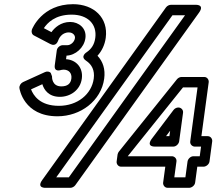

<svg xmlns="http://www.w3.org/2000/svg" viewBox="-20 -873 1035 918"><path d="M228.6 -508.3 222.5 -524.7C216 -531.3 205.1 -532.9 195.5 -528.5L90.1 -480.5C80.1 -476 71.3 -463.6 72.9 -451.5C73.3 -448.7 92.7 -317 254.9 -317C365.7 -317 463.9 -391.2 478.2 -497C484.3 -542.2 472.2 -578.8 446.1 -606.5C466.9 -629.2 481 -658.4 485.6 -692C498.5 -787.8 429 -853 329.3 -853C181 -853 134.4 -736.5 132.5 -731.4C129.1 -721.3 132 -708.8 142.2 -703.5L220.6 -662.5C247.7 -648.4 256.4 -675 258 -678.9C260.2 -685.1 272.7 -718 309.1 -718C328.3 -718 340.2 -704 338.4 -691C335.7 -670.9 316.7 -657 302.8 -657H279.8C269.1 -657 253.5 -647.1 251.5 -632L242 -562C237.1 -526.2 269.7 -537.7 271.5 -538.2C271.6 -538.2 278.1 -540 284 -540C309 -540 324.7 -523.2 321.2 -497C317.9 -472.6 302.3 -460 273.2 -460C228.5 -460 228.5 -502.4 228.6 -508.3ZM226 -719.3 189.7 -738.3C206.3 -763 242.7 -803 322.6 -803C400.9 -803 444.2 -756.2 435.6 -692C431.2 -659.8 417.1 -639.2 395.1 -623.8C395.1 -623.8 360.5 -603.5 391.7 -582.7C418.9 -564.6 433.6 -537.1 428.2 -497C418.2 -422.8 350.8 -367 261.6 -367C169.7 -367 139.4 -417.6 128.4 -445.8L182.5 -470.4C190.4 -443.7 212.7 -410 266.4 -410C315.3 -410 363.7 -441.4 371.2 -497C378.3 -549.4 344.1 -587 295.8 -589.9L298.1 -607C340.3 -608.5 382.1 -644 388.4 -691C394.8 -738 356.6 -768 315.8 -768C270.2 -768 240.6 -740 226 -719.3ZM864.7 -800 309 -25H248.8L804.5 -800ZM931.5 -812.4C960.5 -852.9 914.9 -850 914.9 -850H796.9C789.4 -850 779.4 -845.5 773.6 -837.6L182.1 -12.6C153.1 27.9 198.6 25 198.6 25H316.6C324.1 25 334.2 20.5 339.9 12.6ZM911.3 -172H941.3L935 -126H905C889.9 -126 878.1 -111.7 876.7 -101L866.4 -25H813.4L823.7 -101C825.7 -116.1 812.8 -126 802 -126H590.8L854.9 -455H924.5L889.6 -197C887.6 -181.9 900.5 -172 911.3 -172ZM943 -222 977.9 -480C979.3 -490.7 971.4 -505 956.3 -505H848.3C840.6 -505 831.6 -500.9 826 -493.9L548.2 -147.9C545.5 -144.6 542.8 -139 542.1 -134L537.7 -101C536.2 -90.3 544.1 -76 559.3 -76H770.3L760 0C758.5 10.7 766.5 25 781.6 25H884.6C895.3 25 911 15.1 913 0L923.3 -76H953.3C964 -76 979.6 -85.9 981.7 -101L994.6 -197C996.1 -207.7 988.1 -222 973 -222ZM833.5 -359H832.5C823.9 -359 815.1 -354.3 809.7 -347.2L706.2 -210.2C706.2 -210.2 674.4 -172 722.3 -172H808.3C823.4 -172 835.2 -186.3 836.6 -197L855.2 -334C857.2 -349.1 844.3 -359 833.5 -359ZM793.5 -247.9 790 -222H773.9Z"/></svg>

Font: Hussar Techniczny
Style: Bold 
Weight: 700
Foundry: Cannot Into Space Fonts
Version: Version 0.77